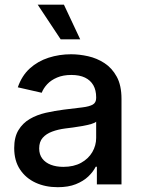

<svg xmlns="http://www.w3.org/2000/svg" viewBox="-20 -779 603 811"><path d="M224.1 11.7Q171.9 11.7 130.4 -7.3Q88.9 -26.4 64.5 -63.2Q40 -100.1 40 -153.8Q40 -199.7 57.9 -229.2Q75.7 -258.8 105.7 -276.4Q135.7 -293.9 173.1 -302.5Q210.4 -311 249.5 -315.9Q297.9 -321.8 327.9 -325.4Q357.9 -329.1 372.1 -337.4Q386.2 -345.7 386.2 -365.2V-368.2Q386.2 -397.9 374.3 -418.9Q362.3 -439.9 339.1 -451.2Q315.9 -462.4 281.2 -462.4Q246.6 -462.4 220.9 -451.4Q195.3 -440.4 179.4 -423.3Q163.6 -406.2 156.2 -387.2L55.2 -410.2Q72.3 -459.5 106 -490Q139.6 -520.5 185.1 -535.2Q230.5 -549.8 280.3 -549.8Q314.9 -549.8 352.1 -541.5Q389.2 -533.2 421.1 -512.5Q453.1 -491.7 473.1 -455.1Q493.2 -418.5 493.2 -361.3V0H389.2V-74.7H384.3Q373.5 -53.2 352.8 -33.4Q332 -13.7 300.3 -1Q268.6 11.7 224.1 11.7ZM247.6 -74.2Q291.5 -74.2 322.5 -91.3Q353.5 -108.4 369.9 -136.5Q386.2 -164.6 386.2 -196.3V-265.1Q380.9 -259.8 365 -255.1Q349.1 -250.5 328.6 -246.8Q308.1 -243.2 288.3 -240.5Q268.6 -237.8 255.4 -236.3Q225.1 -232.4 200.2 -223.1Q175.3 -213.9 160.4 -197Q145.5 -180.2 145.5 -151.9Q145.5 -126.5 158.7 -109.1Q171.9 -91.8 194.8 -83Q217.8 -74.2 247.6 -74.2ZM236.3 -612.8 139.2 -759.3H250L318.8 -612.8Z"/></svg>

Font: Inter 16pt Medium
Style: Regular
Weight: 500
Version: Version 4.001;git-66647c0bb